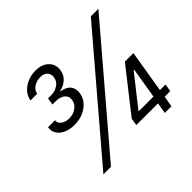

<svg xmlns="http://www.w3.org/2000/svg" viewBox="-166 -945 1158 1158"><g transform="rotate(-45 412.5 -366.0)"><path d="M197.8 -333.5Q160.2 -333.5 130.6 -346.2Q101.1 -358.9 85.7 -382.3Q70.3 -405.8 74.7 -437H134.8Q131.8 -414.1 152.3 -398.9Q172.9 -383.8 204.6 -383.8Q237.8 -383.8 262.9 -401.6Q288.1 -419.4 293.5 -447.8Q299.3 -478 278.6 -496.6Q257.8 -515.1 217.3 -515.1H190.9L198.2 -560.1H224.6Q258.3 -560.1 283.7 -577.6Q309.1 -595.2 313 -624Q317.4 -650.4 301.5 -667.2Q285.6 -684.1 255.4 -684.1Q225.1 -684.1 200.4 -668.2Q175.8 -652.3 171.4 -626H114.3Q119.6 -657.7 141.1 -681.6Q162.6 -705.6 194.1 -719Q225.6 -732.4 262.2 -732.4Q318.8 -732.4 348.9 -701.2Q378.9 -669.9 371.1 -625Q365.7 -592.3 341.6 -569.8Q317.4 -547.4 281.7 -540L281.2 -537.1Q324.7 -530.3 343.3 -505.9Q361.8 -481.4 355.5 -444.3Q347.2 -395.5 303 -364.5Q258.8 -333.5 197.8 -333.5ZM110.4 0 730.5 -727.5H794.9L174.8 0ZM460.9 -69.8 468.3 -116.2 682.6 -389.2H723.6L711.4 -316.4H684.6L531.2 -122.1L530.8 -118.2H758.8L750.5 -69.8ZM634.3 0 647.9 -84 653.3 -104.5 700.2 -389.2H755.4L690.9 0Z"/></g></svg>

Font: Inter 16pt Light
Style: Italic
Weight: 300
Italic angle: -9.3988°
Version: Version 4.001;git-66647c0bb